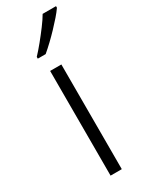

<svg xmlns="http://www.w3.org/2000/svg" viewBox="-202 -805 657 845"><g transform="rotate(-30 126.5 -383.0)"><path d="M145 0H88V-532H145ZM253 -758Q242 -742 225 -722.5Q208 -703 188 -682Q168 -661 147.5 -641.5Q127 -622 108 -606H68V-615Q87 -635 109 -662Q131 -689 152 -717Q173 -745 185 -766H253Z"/></g></svg>

Font: Noto Sans Khmer Light
Style: Regular
Weight: 300
Version: Version 2.003